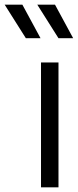

<svg xmlns="http://www.w3.org/2000/svg" viewBox="-114 -804 334 824"><path d="M62 -536H137V0H62ZM46 -784H122L200 -640H137ZM-18 -784 60 -640H-3L-94 -784Z"/></svg>

Font: Eudoxus Sans
Style: Regular
Weight: 400
Designer: Stijn de Vries
Foundry: tokotype
Version: Version 2.005